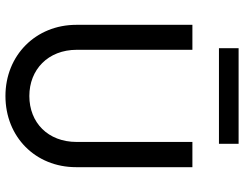

<svg xmlns="http://www.w3.org/2000/svg" viewBox="-118 -790 918 723"><g transform="rotate(90 341.5 -429.0)"><path d="M342 10C496 10 610 -103 610 -256V-694H515V-258C515 -150 442 -80 342 -80C243 -80 168 -150 168 -259V-694H74V-257C74 -104 189 10 342 10ZM162 -794H522V-868H162Z"/></g></svg>

Font: MV Cash
Style: Regular
Weight: 400
Designer: Rodrigo Fuenzalida
Foundry: fragTYPE
Version: Version 1.100;Glyphs 3.1.2 (3151)